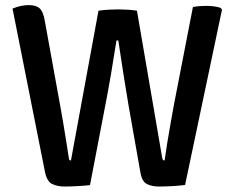

<svg xmlns="http://www.w3.org/2000/svg" viewBox="-20 -710 898 736"><path d="M28 -677Q43.5 -683.5 59.2 -687Q75 -690.5 90.5 -690.5Q119 -690.5 132.8 -677.2Q146.5 -664 152 -628.5L211.5 -301Q216.5 -274.5 222.5 -238Q228.5 -201.5 234.2 -166Q240 -130.5 243.5 -106.5Q244.5 -98 246.2 -96.5Q248 -95 252 -95L357.5 -669Q374 -671.5 394.8 -672.8Q415.5 -674 431.5 -674Q448.5 -674 469.2 -672.8Q490 -671.5 505 -669L601.5 -106.5Q603 -98.5 605 -96.8Q607 -95 611 -95Q615 -125 621.2 -162.8Q627.5 -200.5 634 -237.5Q640.5 -274.5 645.5 -302L719.5 -683Q731.5 -685.5 745.2 -686.5Q759 -687.5 771 -687.5Q784 -687.5 798.8 -685.8Q813.5 -684 825.5 -680L831 -673L689.5 -1Q669 2 639.8 3.5Q610.5 5 588.5 5Q562.5 5 543.2 -4.5Q524 -14 518 -50L472 -310.5Q463.5 -361 453 -427Q442.5 -493 433.5 -555H426.5Q417 -493 405.8 -427.5Q394.5 -362 384.5 -310.5L325 -0.5Q304 2 277 3.5Q250 5 227.5 5Q200.5 5 180.2 -4.5Q160 -14 152.5 -50.5Z"/></svg>

Font: Signika Negative Medium
Style: Regular
Weight: 500
Designer: Anna Giedry
Foundry: Anna Giedry
Version: Version 2.001